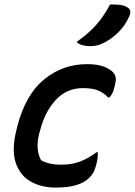

<svg xmlns="http://www.w3.org/2000/svg" viewBox="-20 -834 607 865"><path d="M372 -545Q422 -545 451.5 -532.5Q481 -520 492 -505Q500 -495 501.5 -482.5Q503 -470 497 -447Q493 -429 488 -417.5Q483 -406 473 -395H467Q445 -418 419.5 -427.5Q394 -437 353 -437Q281 -437 231.5 -384Q182 -331 160 -244L156 -230Q139 -160 165 -112Q202 -92 255 -92Q303 -92 340 -106Q377 -120 415 -148H421Q421 -138 420 -125.5Q419 -113 416 -102Q409 -71 399.5 -55Q390 -39 373 -25Q354 -9 319.5 1Q285 11 231 11Q164 11 116 -17.5Q68 -46 50 -103.5Q32 -161 54 -248L58 -265Q95 -408 179 -476.5Q263 -545 372 -545ZM476 -814Q503 -814 521 -812Q539 -810 552 -802Q577 -789 561 -758Q545 -721 516 -691.5Q487 -662 455 -645Q436 -634 419.5 -630Q403 -626 385 -626Q367 -626 351 -630.5Q335 -635 325 -645Q378 -682 413 -721.5Q448 -761 476 -814Z"/></svg>

Font: Recursive Sn Csl St Med
Style: Italic
Weight: 500
Italic angle: -15°
Version: Version 1.079;hotconv 1.0.112;makeotfexe 2.5.65598; ttfautoh